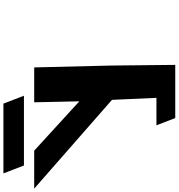

<svg xmlns="http://www.w3.org/2000/svg" viewBox="-242 -1064 1045 1123"><g transform="rotate(-90 280.5 -502.5)"><path d="M-172.2 -1005 -125.9 -885H282.1L235.8 -1005ZM-261.3 -825 258 -370 269.6 -110H109.1L151.5 0H274.5H462.5L458.6 -376L447.7 -825H243.7L249.4 -561L-39.3 -825Z"/></g></svg>

Font: Hussar
Style: BdOpOblFour
Weight: 700
Foundry: Cannot Into Space Fonts
Version: Version 2.00